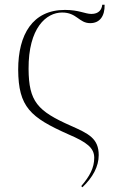

<svg xmlns="http://www.w3.org/2000/svg" viewBox="-20 -585 493 813"><path d="M57 -290C58 -132 108 -88 270 -16C347 17 379 41 379 83C379 126 360 161 324 203L329 208C373 166 398 120 398 72C398 1 355 -19 281 -52C138 -115 102 -155 101 -293C100 -467 176 -532 243 -532C306 -532 314 -487 362 -487C402 -487 424 -516 423 -565H413C411 -544 398 -526 367 -526C340 -526 315 -543 255 -543C118 -543 57 -439 57 -290Z"/></svg>

Font: Noto Serif Display ExtraLight
Style: Regular
Weight: 200
Designer: Monotype Design Team
Foundry: Monotype Imaging Inc.
Version: Version 2.009